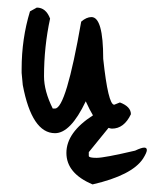

<svg xmlns="http://www.w3.org/2000/svg" viewBox="-20 -331 407 506"><path d="M59 -301 77 -311Q101 -311 112 -282Q96 -208 96 -130Q96 -91 119 -45H125Q154 -45 194 -274Q208 -286 221 -286Q252 -286 252 -176Q265 -55 281 -55L296 -61Q325 -50 325 -30Q307 8 275 8Q272 8 266 6L214 70V80Q214 85 234.5 85Q255 85 336 66Q353 58 360 58Q367 58 367 64.5Q367 71 357 87Q328 131 224 155Q155 126 155 72Q155 18 225 -27Q217 -40 206 -64Q166 20 125 20Q64 20 40 -107L37 -139V-149Q37 -229 59 -301Z"/></svg>

Font: Just Me Again Down Here
Style: Regular
Weight: 400
Designer: Kimberly Geswein
Foundry: Kimberly Geswein
Version: Version 1.002 2007